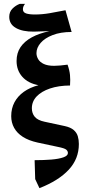

<svg xmlns="http://www.w3.org/2000/svg" viewBox="-20 -748 445 995"><path d="M184.4 227.1 162.4 180.3 159.4 82.1Q207.3 82.1 246.4 78.9Q285.5 75.6 308.7 67.3Q331.9 59 331.9 45Q331.9 34.8 323.1 27.4Q314.2 20 280.9 13.4L174.1 -9.4Q128.4 -19.6 98.4 -38.8Q68.5 -57.9 53.3 -85.3Q38.1 -112.6 38.1 -146.1Q38.1 -185.9 54.9 -217.8Q71.8 -249.6 103.5 -272.3Q135.3 -294.9 179.4 -306.5Q125.5 -316.5 95.7 -350Q65.9 -383.5 65.9 -432Q65.9 -473.5 86.4 -503.8Q107 -534 145.2 -554.8Q183.5 -575.5 236.4 -586.6L155.1 -584.1Q97.1 -583.5 62.5 -603Q27.9 -622.5 27.9 -660.9Q27.9 -686.4 44.6 -703.3Q61.3 -720.2 82.4 -727.9H109.7Q98.7 -715 98.7 -700Q98.7 -684 115.4 -678.4Q132 -672.9 160.7 -672.9Q197.9 -672.9 236.6 -679.5Q275.3 -686.1 319.4 -694.9L351.1 -582.3Q294 -582.3 253.1 -566.4Q212.1 -550.6 190.6 -525.6Q169 -500.6 169 -472.4Q169 -456.9 177.8 -441.5Q186.6 -426.1 207 -416.5Q227.4 -406.9 260.9 -406.9Q272.1 -406.9 292.6 -408.6Q313.1 -410.4 330.1 -412.9Q340.4 -383.9 342.7 -359.5Q345.1 -335.1 342.9 -304.9Q283.6 -304.5 239 -289.4Q194.4 -274.3 169.7 -248.1Q145.1 -221.9 145.1 -187Q145.1 -160.5 160.4 -142.4Q175.8 -124.4 211.3 -117.1L315.9 -94.6Q346.1 -88 361.9 -74.2Q377.7 -60.5 383.2 -42Q388.7 -23.5 388.7 -1.6Q388.7 75.3 336.1 131.7Q283.5 188.2 184.4 227.1Z"/></svg>

Font: Ancizar Serif Light
Style: Regular
Weight: 300
Designer: Cesar Puertas, Viviana Monsalve, Julian Moncada, Julian Prieto, Jose Castro, Felipe Aragon, Mariel Hernandez, Sara Alarc
Version: Version 8.100